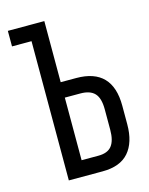

<svg xmlns="http://www.w3.org/2000/svg" viewBox="-108 -769 653 839"><g transform="rotate(-15 219.0 -350.0)"><path d="M174.8 -423.8H245.1Q408.2 -423.8 408.2 -254.9V-170.9Q408.2 -88.9 369.4 -44.4Q330.6 0 251 0H98.1V-629.9H9.8V-700.2H174.8ZM174.8 -70.8H251Q293 -70.8 311.5 -94.5Q330.1 -118.2 330.1 -167V-259.8Q330.1 -310.1 309.6 -332Q289.1 -354 245.1 -354H174.8Z"/></g></svg>

Font: Bebas Neue Regular
Style: Regular
Weight: 400
Designer: Ryoichi Tsunekawa
Foundry: Ryoichi Tsunekawa
Version: Version 001.003